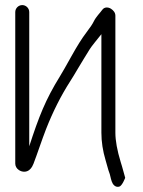

<svg xmlns="http://www.w3.org/2000/svg" viewBox="-20 -690 562 755"><path d="M40 -46.9C40 -36.7 45.2 -27.5 53.8 -21.6C60.9 -16.8 68.9 -14.4 76.7 -14.8C91.5 -15.5 100.7 -25.2 106.3 -34.8C108.4 -38.4 110.2 -42.2 111.7 -46.1C126.2 -83.7 144.7 -140.3 161.2 -182.6C188.4 -251.7 220 -314.2 255.8 -370C265.4 -385 274.9 -400.7 284.5 -417.2C301.5 -446.7 316.5 -469.1 333.1 -496.9C339.9 -508.2 362.2 -534.7 378.7 -555.6V-168.1C378.7 -132.9 384.2 -96.7 395.2 -60L406.2 -21.2L411.8 -5C413.2 -0.8 414.6 4.8 415.9 11.7L416 12.4L419.3 23.3C423.2 35 433 47.9 448.7 44C460.5 41.1 472.3 9.2 472.3 9.2L469.3 -1.8C465.5 -14.8 463.6 -23.4 459.7 -36.2L454.7 -52.5C440.6 -98.7 433.7 -137.3 433.7 -167.9V-628.5C433.7 -640.5 425.8 -649.4 416.5 -655.5C406.2 -662.2 390.8 -663.7 382 -651.2C373.2 -638.7 358.4 -625.4 348.5 -605.4C344.7 -597.1 334.7 -581.8 319 -561.3C302.4 -539.6 283.4 -509.3 261.7 -470.3C240.2 -431.6 224.7 -404.6 215.5 -389.6C158.7 -297.6 133.2 -232.3 95 -114.8V-642.5C95 -657.5 82.5 -670 67.5 -670C52.5 -670 40 -657.5 40 -642.5Z"/></svg>

Font: MewTooHand
Style: BdCond
Weight: 400
Designer: Mew Too, Robert Jablonski
Version: Version 0.77